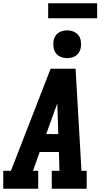

<svg xmlns="http://www.w3.org/2000/svg" viewBox="-21 -1156 641 1176"><path d="M-1 0V-110H46L289 -735H442L478 -110H510V0H296V-110H343L340 -225H222L181 -110H213V0ZM262 -335H336L331 -490Q331 -498 330.5 -506Q330 -514 330 -522Q327 -514 324 -506Q321 -498 318 -490ZM390 -800Q370 -800 351.5 -807.5Q333 -815 321.5 -830Q310 -845 307 -865Q304 -885 307 -906Q309 -920 316.5 -933Q324 -946 336 -954.5Q348 -963 362 -966.5Q376 -970 390 -970Q411 -970 429.5 -962.5Q448 -955 459.5 -940Q471 -925 474 -905Q477 -885 474 -864Q471 -850 464 -837Q457 -824 445 -815.5Q433 -807 418.5 -803.5Q404 -800 390 -800ZM574 -1044H274V-1136H574Z"/></svg>

Font: Iosevka Slab XBdExObl
Style: Regular
Weight: 800
Width: 7
Italic angle: -9°
Monospace: yes
Designer: Belleve Invis
Foundry: Belleve Invis
Version: Version 11.1.0; ttfautohint (v1.8.3)